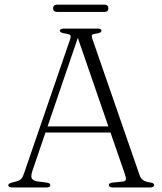

<svg xmlns="http://www.w3.org/2000/svg" viewBox="-20 -826 716 846"><path d="M170.5 -269H472L476.5 -242H163.5ZM201.5 -10.5Q201.5 -6 197.8 -3Q194 0 185 0H33Q24.5 0 20.5 -2.8Q16.5 -5.5 16.5 -10Q16.5 -13.5 19.5 -16Q22.5 -18.5 32.5 -21.5L56.5 -28Q69.5 -32.5 75.8 -40.8Q82 -49 89.5 -72.5L289 -653Q293.5 -665 289.8 -670.2Q286 -675.5 268.5 -678Q255 -680 249.5 -683Q244 -686 244 -690.5Q244 -695 248.2 -697.5Q252.5 -700 261 -700H410.5Q419.5 -700 423.2 -697.5Q427 -695 427 -691Q427 -686 422.2 -683Q417.5 -680 403.5 -678Q388.5 -676 385.5 -672Q382.5 -668 386 -657.5L595 -54.5Q600 -40 609.8 -32.8Q619.5 -25.5 639 -22.5Q651 -21 655 -18Q659 -15 659 -10.5Q659 -6 654.5 -3Q650 0 642 0H476Q468.5 0 464 -3Q459.5 -6 459.5 -10.5Q459.5 -14.5 463.2 -17.5Q467 -20.5 476 -21.5L520.5 -26Q533.5 -27.5 534.8 -34.8Q536 -42 530.5 -58L317.5 -674.5L329 -677L123 -74Q118 -59.5 118 -50Q118 -40.5 124.2 -35Q130.5 -29.5 142.5 -27L185.5 -21.5Q194.5 -20 198 -17.5Q201.5 -15 201.5 -10.5ZM214 -789Q214 -797 218.5 -801.2Q223 -805.5 231 -805.5H440.5Q449 -805.5 453.2 -801.2Q457.5 -797 457.5 -789Q457.5 -781.5 453.2 -777.5Q449 -773.5 440.5 -773.5H231Q223 -773.5 218.5 -777.5Q214 -781.5 214 -789Z"/></svg>

Font: Fraunces ExtraLight
Style: Regular
Weight: 250
Version: Version 1.000;[b76b70a41]